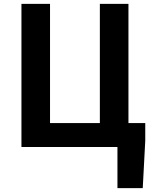

<svg xmlns="http://www.w3.org/2000/svg" viewBox="-20 -761 791 994"><path d="M588 213H719L732 -32V-124H645V-741H497V-124H239V-741H91V0H588Z"/></svg>

Font: DAIFUKU Sans JP
Style: Bold
Weight: 700
Designer: Original font ‘Source Han Sans JP’ : Ryoko NISHIZUKA  (kana, bopomofo & ideographs); Paul D. Hunt (Latin, Greek & Cyrill
Foundry: Daifuku
Version: Version 1.001